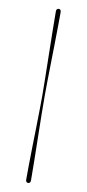

<svg xmlns="http://www.w3.org/2000/svg" viewBox="-94 -760 411 909"><g transform="rotate(10 111.5 -305.5)"><path d="M106 -306Q106 -339 105 -390.5Q104 -442 103 -500.5Q102 -559 101 -614.2Q100 -669.5 100 -710Q100 -717 103 -720.8Q106 -724.5 111.5 -724.5Q117 -724.5 120 -720.8Q123 -717 123 -710Q123 -682.5 122.5 -642.2Q122 -602 121.2 -555.5Q120.5 -509 119.5 -462.5Q118.5 -416 118 -375.2Q117.5 -334.5 117.5 -306Q117.5 -270.5 118.2 -216.5Q119 -162.5 120.2 -103Q121.5 -43.5 122.2 10Q123 63.5 123 98Q123 105 120 108.8Q117 112.5 111.5 112.5Q106 112.5 103 108.8Q100 105 100 98Q100 65.5 100.5 23.2Q101 -19 102 -65.5Q103 -112 104 -157Q105 -202 105.5 -240.8Q106 -279.5 106 -306Z"/></g></svg>

Font: Fraunces 120pt SemiBold
Style: Regular
Weight: 600
Version: Version 1.000;[b76b70a41]